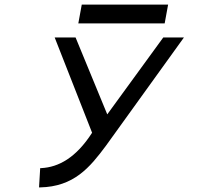

<svg xmlns="http://www.w3.org/2000/svg" viewBox="-20 -614 865 836"><path d="M336 -594 321 -512H697L712 -594ZM155 118 150 202H154C302 199 371 115 441 21L781 -451H691L447 -116L309 -451H218L381 -36C311 73 235 114 160 118Z"/></svg>

Font: Charger Monospace
Style: Regular
Weight: 400
Designer: Jasper
Foundry: Cannot Into Space Fonts
Version: Version 0.980